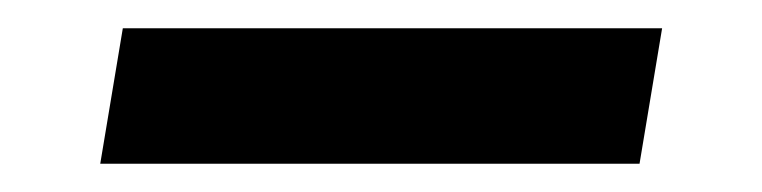

<svg xmlns="http://www.w3.org/2000/svg" viewBox="-20 -408 540 136"><path d="M51 -292 67 -388H449L433 -292Z"/></svg>

Font: Iosevka Curly
Style: Bold Italic
Weight: 700
Italic angle: -9°
Monospace: yes
Designer: Belleve Invis
Foundry: Belleve Invis
Version: Version 22.1.2; ttfautohint (v1.8.4)